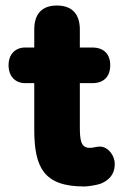

<svg xmlns="http://www.w3.org/2000/svg" viewBox="-20 -664 448 695"><path d="M285 11C296 11 330 7 349 -1C384 -17 398 -44 395 -78C391 -109 365 -137 336 -133C323 -132 323 -130 309 -129C272 -126 269 -157 269 -207V-363H314C356 -363 379 -387 379 -428C379 -468 356 -492 314 -492H269V-557C269 -614 240 -644 186 -644C132 -644 104 -614 104 -557V-492H71C36 -492 11 -468 11 -428C11 -387 36 -363 71 -363H104V-196C104 -58 138 11 285 11Z"/></svg>

Font: SN Pro Heavy
Style: Regular
Weight: 800
Designer: Tobias Whetton
Foundry: Supernotes
Version: Version 1.001;Glyphs 3.2 (3249)